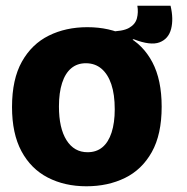

<svg xmlns="http://www.w3.org/2000/svg" viewBox="-20 -637 654 671"><path d="M447 -500 415 -486 361 -527Q409 -527 431 -539.5Q453 -552 458.5 -573Q464 -594 460 -617H576Q587 -571 578 -536Q569 -501 537.5 -489Q506 -477 447 -500ZM282 14Q206 14 147 -16.5Q88 -47 55 -108.5Q22 -170 22 -263Q22 -360 56.5 -421.5Q91 -483 150.5 -512.5Q210 -542 285 -542Q363 -542 421.5 -511.5Q480 -481 512.5 -419.5Q545 -358 545 -264Q545 -167 510.5 -105.5Q476 -44 416.5 -15Q357 14 282 14ZM286 -105Q317 -105 338 -122.5Q359 -140 370 -174Q381 -208 381 -255Q381 -307 369 -342.5Q357 -378 334.5 -397Q312 -416 280 -416Q250 -416 229 -398.5Q208 -381 197 -347Q186 -313 186 -265Q186 -189 212.5 -147Q239 -105 286 -105Z"/></svg>

Font: Bricolage Grotesque 96pt ExtraBold
Style: Regular
Weight: 800
Designer: Mathieu Triay
Foundry: Atelier Triay
Version: Version 1.001;gftools[0.9.33.dev8+g029e19f]